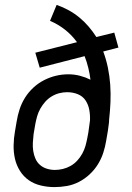

<svg xmlns="http://www.w3.org/2000/svg" viewBox="-20 -755 540 783"><path d="M202 8Q174 8 146.5 1.5Q119 -5 97.5 -20Q76 -35 61.5 -58Q47 -81 41 -107.5Q35 -134 35.5 -162.5Q36 -191 41 -219L48 -260Q52 -285 60 -309.5Q68 -334 82 -356.5Q96 -379 116 -397.5Q136 -416 159.5 -428Q183 -440 208 -446Q233 -452 259 -452Q283 -452 306 -446Q329 -440 349 -430Q346 -454 340 -478.5Q334 -503 325 -526L142 -479L124 -540L294 -583Q273 -612 245 -634Q217 -656 184 -670L211 -735Q237 -726 260.5 -713Q284 -700 304.5 -683Q325 -666 342 -646Q359 -626 373 -604L446 -622L463 -561L401 -545Q413 -513 420 -479Q427 -445 429.5 -409.5Q432 -374 430.5 -338.5Q429 -303 425 -267Q425 -256 423 -244.5Q421 -233 420 -222L413 -181Q409 -156 401 -131.5Q393 -107 379 -84.5Q365 -62 345 -43.5Q325 -25 301.5 -13Q278 -1 252.5 3.5Q227 8 202 8ZM204 -62Q220 -62 236.5 -66Q253 -70 268 -78.5Q283 -87 295 -100Q307 -113 315.5 -128.5Q324 -144 328.5 -160Q333 -176 336 -192L340 -213Q342 -225 343.5 -238Q345 -251 347 -264Q348 -286 344 -307.5Q340 -329 328.5 -346Q317 -363 297 -371Q277 -379 254 -379Q238 -379 222 -375Q206 -371 191 -362Q176 -353 164.5 -340Q153 -327 144.5 -312Q136 -297 131.5 -281Q127 -265 124 -249L117 -208Q115 -191 114 -173.5Q113 -156 115.5 -139.5Q118 -123 124.5 -108Q131 -93 143 -82.5Q155 -72 171 -67Q187 -62 204 -62Z"/></svg>

Font: Iosevka Curly Slab Oblique
Style: Regular
Weight: 400
Italic angle: -9°
Monospace: yes
Designer: Belleve Invis
Foundry: Belleve Invis
Version: Version 11.1.0; ttfautohint (v1.8.3)